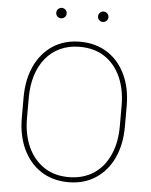

<svg xmlns="http://www.w3.org/2000/svg" viewBox="-59 -936 785 995"><g transform="rotate(5 333.0 -438.5)"><path d="M601.1 -408.7C601.1 -470.7 590.3 -524.9 568.4 -571.8C524.4 -665.5 441.9 -720.7 332.5 -720.7C278.3 -720.7 231 -707.5 190.9 -681.6C110.8 -628.9 64.9 -532.2 64.9 -408.7V-302.2C64.9 -240.2 76.2 -186 98.1 -139.2C142.6 -45.4 224.6 9.8 333.5 9.8C388.2 9.8 435.5 -3.4 475.6 -29.8C555.7 -82 601.1 -178.7 601.1 -302.2ZM574.7 -302.2C574.7 -246.6 565.4 -197.3 546.4 -154.3C508.8 -68.4 435.5 -16.6 333.5 -16.6C282.7 -16.6 239.3 -28.8 203.6 -53.2C131.3 -102.1 91.8 -190.9 91.8 -302.2V-409.7C91.8 -576.2 180.7 -694.3 332.5 -694.3C383.8 -694.3 427.2 -682.1 463.4 -658.2C535.6 -609.4 574.7 -521 574.7 -409.7ZM195.3 -859.9C195.3 -844.7 207 -833 222.2 -833C237.3 -833 249.5 -844.7 249.5 -859.9C249.5 -875 237.3 -887.2 222.2 -887.2C207 -887.2 195.3 -875 195.3 -859.9ZM412.6 -859.9C412.6 -844.7 424.3 -833 439.5 -833C454.6 -833 466.8 -844.7 466.8 -859.9C466.8 -875 454.6 -887.2 439.5 -887.2C424.3 -887.2 412.6 -875 412.6 -859.9Z"/></g></svg>

Font: Vazirmatn Thin
Style: Regular
Weight: 100
Designer: Saber Rastikerdar
Foundry: Saber Rastikerdar
Version: Version 33.003